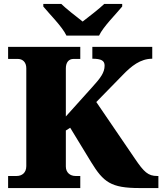

<svg xmlns="http://www.w3.org/2000/svg" viewBox="-20 -951 821 971"><path d="M481 -771C502 -816 567 -880 598 -918V-931H507C486 -910 428 -865 398 -842C368 -865 311 -910 290 -931H199V-918C230 -880 295 -816 316 -771ZM386 0V-61H362C335 -61 313 -78 313 -109V-291L335 -305L441 -131C503 -30 541 0 685 0H781V-61H775C729 -61 708 -81 662 -149L467 -435L599 -570C644 -617 690 -654 750 -654V-714H447V-654C493 -654 509 -644 509 -619C509 -584 488 -556 447 -511L313 -362V-605C313 -636 328 -653 352 -653H386V-714H21V-653H70C95 -653 113 -636 113 -606V-111C113 -77 91 -61 64 -61H21V0Z"/></svg>

Font: UArctic Serif Black
Style: Regular
Weight: 900
Designer: Customization by Puisto advertising & original work Monotype Design Team
Foundry: Monotype Imaging Inc.
Version: Version 2.004